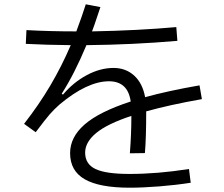

<svg xmlns="http://www.w3.org/2000/svg" viewBox="-20 -836 1040 893"><path d="M859 -50 867 14Q796 25 719.5 31Q643 37 583 37Q443 37 374.5 -2Q306 -41 306 -124Q306 -198 373.5 -257Q441 -316 588 -364Q581 -412 555.5 -435Q530 -458 487 -458Q386 -458 257 -350Q231 -327 211 -304Q191 -281 146 -221L92 -260Q162 -350 214.5 -439Q267 -528 309 -626Q195 -627 100 -632L103 -696Q212 -690 335 -690Q361 -759 379 -816L447 -803Q438 -776 431 -755.5Q424 -735 419 -720Q411 -700 408 -690Q622 -694 800 -710L805 -646Q597 -628 382 -626Q326 -492 267 -400L273 -396Q321 -453 383.5 -486.5Q446 -520 508 -520Q565 -520 604 -484.5Q643 -449 655 -384Q759 -413 908 -439L919 -375Q767 -348 660 -318Q660 -196 654 -124L584 -123Q591 -211 591 -297Q479 -260 427.5 -217.5Q376 -175 376 -126Q376 -73 424 -50Q472 -27 582 -27Q713 -27 859 -50Z"/></svg>

Font: IBM Plex Sans JP
Style: Regular
Weight: 400
Designer: Mike Abbink; Paul van der Laan; Pieter van Rosmalen; Wujin Sim; Yejin Wi; Jinhee Kim; Boomi Park; Yona Kim; Kichan Ma
Foundry: Sandoll Inc.
Version: Version 1.001